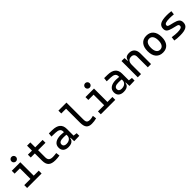

<svg xmlns="http://www.w3.org/2000/svg" viewBox="477 -2526 4318 4318"><g transform="rotate(-45 2636.5 -367.0)"><path d="M275.4 0V-488.3H378.9V0ZM78.1 0V-90.8H285.2V0ZM369.1 0V-90.8H538.1V0ZM107.4 -426.8V-517.6H378.9V-426.8ZM323.7 -599.6Q293.9 -599.6 272.7 -620.8Q251.5 -642.1 251.5 -671.9Q251.5 -702.1 272.7 -723.1Q293.9 -744.1 323.7 -744.1Q354 -744.1 375 -723.1Q396 -702.1 396 -671.9Q396 -642.1 375 -620.8Q354 -599.6 323.7 -599.6Z M972.7 9.8Q855 9.8 802.5 -39.1Q750 -87.9 750 -195.3V-283.2H853.5V-200.2Q853.5 -138.7 883.5 -110.8Q913.6 -83 982.4 -83Q1006.8 -83 1034.2 -85.7Q1061.5 -88.4 1096.7 -92.8L1108.4 -2Q1074.2 3.9 1041.7 6.8Q1009.3 9.8 972.7 9.8ZM750 -244.1V-673.8H853.5V-244.1ZM620.1 -426.8V-517.6H1088.9V-426.8Z M1571.3 4.9 1564.5 -148.4 1550.8 -191.4V-325.2Q1550.8 -377 1514.4 -401.1Q1478 -425.3 1406.2 -427.2L1282.2 -430.7L1292 -522.5L1396.5 -521Q1524.9 -519 1587.2 -465.6Q1649.4 -412.1 1649.4 -309.6V-93.8L1737.3 -83V0ZM1388.7 9.8Q1307.6 9.8 1263.2 -29.3Q1218.8 -68.4 1218.8 -139.6Q1218.8 -221.7 1280 -265.6Q1341.3 -309.6 1453.1 -309.6Q1499.5 -309.6 1535.9 -304Q1572.3 -298.3 1600.6 -287.1L1579.1 -216.8Q1546.4 -224.1 1515.1 -225.3Q1483.9 -226.6 1451.2 -226.6Q1316.4 -226.6 1316.4 -144.5Q1316.4 -110.4 1339.6 -91.8Q1362.8 -73.2 1405.3 -73.2Q1453.6 -73.2 1486.1 -89.8Q1518.6 -106.4 1534.7 -132.3Q1550.8 -158.2 1550.8 -185.5V-242.2L1581.1 -109.4H1540L1556.6 -125Q1556.6 -80.1 1535.9 -50Q1515.1 -20 1477.5 -5.1Q1439.9 9.8 1388.7 9.8Z M2127.9 9.8Q2038.1 9.8 1998 -39.1Q1958 -87.9 1958 -195.3V-732.4H2061.5V-200.2Q2061.5 -159.2 2069.3 -133.3Q2077.1 -107.4 2099.9 -95.2Q2122.6 -83 2167 -83Q2207.5 -83 2270.5 -101.6L2282.2 -10.7Q2242.7 0 2206.3 4.9Q2169.9 9.8 2127.9 9.8ZM1805.7 -641.6V-732.4H1966.8V-641.6Z M2619.1 0V-488.3H2722.7V0ZM2421.9 0V-90.8H2628.9V0ZM2712.9 0V-90.8H2881.8V0ZM2451.2 -426.8V-517.6H2722.7V-426.8ZM2667.5 -599.6Q2637.7 -599.6 2616.5 -620.8Q2595.2 -642.1 2595.2 -671.9Q2595.2 -702.1 2616.5 -723.1Q2637.7 -744.1 2667.5 -744.1Q2697.8 -744.1 2718.8 -723.1Q2739.7 -702.1 2739.7 -671.9Q2739.7 -642.1 2718.8 -620.8Q2697.8 -599.6 2667.5 -599.6Z M3329.1 4.9 3322.3 -148.4 3308.6 -191.4V-325.2Q3308.6 -377 3272.2 -401.1Q3235.8 -425.3 3164.1 -427.2L3040 -430.7L3049.8 -522.5L3154.3 -521Q3282.7 -519 3345 -465.6Q3407.2 -412.1 3407.2 -309.6V-93.8L3495.1 -83V0ZM3146.5 9.8Q3065.4 9.8 3021 -29.3Q2976.6 -68.4 2976.6 -139.6Q2976.6 -221.7 3037.8 -265.6Q3099.1 -309.6 3210.9 -309.6Q3257.3 -309.6 3293.7 -304Q3330.1 -298.3 3358.4 -287.1L3336.9 -216.8Q3304.2 -224.1 3272.9 -225.3Q3241.7 -226.6 3209 -226.6Q3074.2 -226.6 3074.2 -144.5Q3074.2 -110.4 3097.4 -91.8Q3120.6 -73.2 3163.1 -73.2Q3211.4 -73.2 3243.9 -89.8Q3276.4 -106.4 3292.5 -132.3Q3308.6 -158.2 3308.6 -185.5V-242.2L3338.9 -109.4H3297.9L3314.5 -125Q3314.5 -80.1 3293.7 -50Q3272.9 -20 3235.4 -5.1Q3197.8 9.8 3146.5 9.8Z M3916 0V-336.9Q3916 -383.8 3891.6 -409.2Q3867.2 -434.6 3823.2 -434.6Q3701.2 -434.6 3701.2 -291L3670.9 -423.8H3710.9Q3715.3 -476.1 3749 -501.7Q3782.7 -527.3 3847.7 -527.3Q3929.7 -527.3 3974.6 -477.5Q4019.5 -427.7 4019.5 -336.9V0ZM3597.7 0V-517.6H3691.4L3701.2 -408.2V0Z M4394.5 9.8Q4287.1 9.8 4227.5 -60.5Q4168 -130.9 4168 -258.8Q4168 -387.2 4227.5 -457.3Q4287.1 -527.3 4394.5 -527.3Q4502.4 -527.3 4561.8 -457.3Q4621.1 -387.2 4621.1 -258.8Q4621.1 -130.9 4561.8 -60.5Q4502.4 9.8 4394.5 9.8ZM4394.5 -83Q4451.7 -83 4482.7 -128.9Q4513.7 -174.8 4513.7 -258.8Q4513.7 -343.3 4482.7 -388.9Q4451.7 -434.6 4394.5 -434.6Q4337.4 -434.6 4306.4 -388.9Q4275.4 -343.3 4275.4 -258.8Q4275.4 -174.8 4306.4 -128.9Q4337.4 -83 4394.5 -83Z M4940.4 9.8Q4881.8 9.8 4840.1 6.3Q4798.3 2.9 4763.7 -4.9L4775.4 -98.6Q4826.7 -90.8 4866 -86.9Q4905.3 -83 4940.4 -83Q5019 -83 5054.4 -98.4Q5089.8 -113.8 5089.8 -147.5Q5089.8 -170.9 5077.4 -182.4Q5064.9 -193.8 5039.1 -200.2L4919.9 -230.5Q4843.3 -250 4807.4 -278.8Q4771.5 -307.6 4771.5 -366.2Q4771.5 -451.2 4836.7 -489.3Q4901.9 -527.3 5046.9 -527.3Q5084.5 -527.3 5116.9 -525.1Q5149.4 -522.9 5183.6 -517.6L5172.9 -427.7Q5133.3 -431.6 5103 -433.1Q5072.8 -434.6 5043.9 -434.6Q4957 -434.6 4918 -419.7Q4878.9 -404.8 4878.9 -371.1Q4878.9 -348.6 4895 -338.6Q4911.1 -328.6 4944.3 -320.3L5040 -296.9Q5121.6 -277.3 5159.4 -244.6Q5197.3 -211.9 5197.3 -149.4Q5197.3 -65.9 5136.2 -28.1Q5075.2 9.8 4940.4 9.8Z"/></g></svg>

Font: Cascadia Code
Style: Regular
Weight: 400
Monospace: yes
Designer: Aaron Bell
Foundry: Saja Typeworks
Version: Version 2106.017